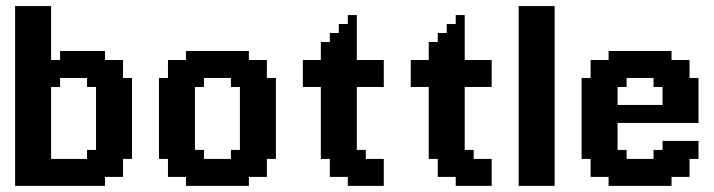

<svg xmlns="http://www.w3.org/2000/svg" viewBox="-20 -608 2334 628"><path d="M29.4 -588.2H58.8V-558.8H29.4ZM58.8 -588.2H88.2V-558.8H58.8ZM88.2 -588.2H117.6V-558.8H88.2ZM117.6 -588.2H147.1V-558.8H117.6ZM117.6 -558.8H147.1V-529.4H117.6ZM117.6 -529.4H147.1V-500H117.6ZM88.2 -529.4H117.6V-500H88.2ZM58.8 -529.4H88.2V-500H58.8ZM58.8 -558.8H88.2V-529.4H58.8ZM29.4 -558.8H58.8V-529.4H29.4ZM88.2 -558.8H117.6V-529.4H88.2ZM29.4 -529.4H58.8V-500H29.4ZM29.4 -500H58.8V-470.6H29.4ZM29.4 -470.6H58.8V-441.2H29.4ZM58.8 -470.6H88.2V-441.2H58.8ZM88.2 -470.6H117.6V-441.2H88.2ZM117.6 -470.6H147.1V-441.2H117.6ZM117.6 -500H147.1V-470.6H117.6ZM88.2 -500H117.6V-470.6H88.2ZM58.8 -500H88.2V-470.6H58.8ZM29.4 -441.2H58.8V-411.8H29.4ZM58.8 -441.2H88.2V-411.8H58.8ZM88.2 -441.2H117.6V-411.8H88.2ZM29.4 -382.4H58.8V-352.9H29.4ZM29.4 -411.8H58.8V-382.4H29.4ZM88.2 -29.4H117.6V0H88.2ZM58.8 -29.4H88.2V0H58.8ZM29.4 -58.8H58.8V-29.4H29.4ZM29.4 -88.2H58.8V-58.8H29.4ZM29.4 -29.4H58.8V0H29.4ZM176.5 -441.2H205.9V-411.8H176.5ZM117.6 -441.2H147.1V-411.8H117.6ZM205.9 -441.2H235.3V-411.8H205.9ZM235.3 -441.2H264.7V-411.8H235.3ZM264.7 -441.2H294.1V-411.8H264.7ZM294.1 -441.2H323.5V-411.8H294.1ZM323.5 -411.8H352.9V-382.4H323.5ZM294.1 -411.8H323.5V-382.4H294.1ZM294.1 -382.4H323.5V-352.9H294.1ZM352.9 -411.8H382.4V-382.4H352.9ZM352.9 -382.4H382.4V-352.9H352.9ZM323.5 -382.4H352.9V-352.9H323.5ZM294.1 -352.9H323.5V-323.5H294.1ZM264.7 -352.9H294.1V-323.5H264.7ZM323.5 -352.9H352.9V-323.5H323.5ZM352.9 -352.9H382.4V-323.5H352.9ZM382.4 -352.9H411.8V-323.5H382.4ZM382.4 -323.5H411.8V-294.1H382.4ZM382.4 -294.1H411.8V-264.7H382.4ZM382.4 -264.7H411.8V-235.3H382.4ZM382.4 -235.3H411.8V-205.9H382.4ZM382.4 -205.9H411.8V-176.5H382.4ZM382.4 -176.5H411.8V-147.1H382.4ZM382.4 -147.1H411.8V-117.6H382.4ZM382.4 -117.6H411.8V-88.2H382.4ZM352.9 -117.6H382.4V-88.2H352.9ZM352.9 -88.2H382.4V-58.8H352.9ZM352.9 -58.8H382.4V-29.4H352.9ZM323.5 -58.8H352.9V-29.4H323.5ZM294.1 -58.8H323.5V-29.4H294.1ZM264.7 -88.2H294.1V-58.8H264.7ZM264.7 -117.6H294.1V-88.2H264.7ZM294.1 -117.6H323.5V-88.2H294.1ZM294.1 -88.2H323.5V-58.8H294.1ZM323.5 -88.2H352.9V-58.8H323.5ZM323.5 -117.6H352.9V-88.2H323.5ZM323.5 -147.1H352.9V-117.6H323.5ZM294.1 -147.1H323.5V-117.6H294.1ZM294.1 -176.5H323.5V-147.1H294.1ZM294.1 -205.9H323.5V-176.5H294.1ZM294.1 -235.3H323.5V-205.9H294.1ZM294.1 -264.7H323.5V-235.3H294.1ZM294.1 -294.1H323.5V-264.7H294.1ZM294.1 -323.5H323.5V-294.1H294.1ZM323.5 -323.5H352.9V-294.1H323.5ZM323.5 -294.1H352.9V-264.7H323.5ZM323.5 -264.7H352.9V-235.3H323.5ZM323.5 -235.3H352.9V-205.9H323.5ZM323.5 -205.9H352.9V-176.5H323.5ZM323.5 -176.5H352.9V-147.1H323.5ZM352.9 -147.1H382.4V-117.6H352.9ZM352.9 -176.5H382.4V-147.1H352.9ZM352.9 -205.9H382.4V-176.5H352.9ZM352.9 -235.3H382.4V-205.9H352.9ZM352.9 -264.7H382.4V-235.3H352.9ZM352.9 -294.1H382.4V-264.7H352.9ZM352.9 -323.5H382.4V-294.1H352.9ZM264.7 -58.8H294.1V-29.4H264.7ZM264.7 -29.4H294.1V0H264.7ZM294.1 -29.4H323.5V0H294.1ZM235.3 -29.4H264.7V0H235.3ZM205.9 -29.4H235.3V0H205.9ZM176.5 -29.4H205.9V0H176.5ZM147.1 -29.4H176.5V0H147.1ZM117.6 -29.4H147.1V0H117.6ZM117.6 -58.8H147.1V-29.4H117.6ZM88.2 -58.8H117.6V-29.4H88.2ZM58.8 -58.8H88.2V-29.4H58.8ZM58.8 -294.1H88.2V-264.7H58.8ZM58.8 -323.5H88.2V-294.1H58.8ZM29.4 -352.9H58.8V-323.5H29.4ZM58.8 -382.4H88.2V-352.9H58.8ZM88.2 -411.8H117.6V-382.4H88.2ZM117.6 -411.8H147.1V-382.4H117.6ZM147.1 -411.8H176.5V-382.4H147.1ZM147.1 -382.4H176.5V-352.9H147.1ZM147.1 -352.9H176.5V-323.5H147.1ZM117.6 -352.9H147.1V-323.5H117.6ZM88.2 -352.9H117.6V-323.5H88.2ZM117.6 -323.5H147.1V-294.1H117.6ZM117.6 -294.1H147.1V-264.7H117.6ZM117.6 -264.7H147.1V-235.3H117.6ZM147.1 -88.2H176.5V-58.8H147.1ZM176.5 -88.2H205.9V-58.8H176.5ZM205.9 -88.2H235.3V-58.8H205.9ZM235.3 -88.2H264.7V-58.8H235.3ZM235.3 -58.8H264.7V-29.4H235.3ZM205.9 -58.8H235.3V-29.4H205.9ZM176.5 -58.8H205.9V-29.4H176.5ZM147.1 -58.8H176.5V-29.4H147.1ZM117.6 -88.2H147.1V-58.8H117.6ZM88.2 -88.2H117.6V-58.8H88.2ZM88.2 -294.1H117.6V-264.7H88.2ZM88.2 -323.5H117.6V-294.1H88.2ZM88.2 -382.4H117.6V-352.9H88.2ZM117.6 -382.4H147.1V-352.9H117.6ZM176.5 -411.8H205.9V-382.4H176.5ZM205.9 -411.8H235.3V-382.4H205.9ZM235.3 -411.8H264.7V-382.4H235.3ZM264.7 -411.8H294.1V-382.4H264.7ZM264.7 -382.4H294.1V-352.9H264.7ZM235.3 -382.4H264.7V-352.9H235.3ZM205.9 -382.4H235.3V-352.9H205.9ZM176.5 -382.4H205.9V-352.9H176.5ZM58.8 -411.8H88.2V-382.4H58.8ZM58.8 -88.2H88.2V-58.8H58.8ZM58.8 -352.9H88.2V-323.5H58.8ZM29.4 -323.5H58.8V-294.1H29.4ZM29.4 -294.1H58.8V-264.7H29.4ZM29.4 -117.6H58.8V-88.2H29.4ZM58.8 -117.6H88.2V-88.2H58.8ZM88.2 -117.6H117.6V-88.2H88.2ZM117.6 -117.6H147.1V-88.2H117.6ZM88.2 -264.7H117.6V-235.3H88.2ZM58.8 -264.7H88.2V-235.3H58.8ZM29.4 -264.7H58.8V-235.3H29.4ZM29.4 -235.3H58.8V-205.9H29.4ZM29.4 -205.9H58.8V-176.5H29.4ZM29.4 -176.5H58.8V-147.1H29.4ZM58.8 -176.5H88.2V-147.1H58.8ZM58.8 -147.1H88.2V-117.6H58.8ZM88.2 -147.1H117.6V-117.6H88.2ZM29.4 -147.1H58.8V-117.6H29.4ZM117.6 -147.1H147.1V-117.6H117.6ZM117.6 -176.5H147.1V-147.1H117.6ZM117.6 -205.9H147.1V-176.5H117.6ZM117.6 -235.3H147.1V-205.9H117.6ZM88.2 -235.3H117.6V-205.9H88.2ZM58.8 -235.3H88.2V-205.9H58.8ZM58.8 -205.9H88.2V-176.5H58.8ZM88.2 -176.5H117.6V-147.1H88.2ZM88.2 -205.9H117.6V-176.5H88.2Z M617.6 -441.2H647.1V-411.8H617.6ZM647.1 -441.2H676.5V-411.8H647.1ZM588.2 -441.2H617.6V-411.8H588.2ZM676.5 -441.2H705.9V-411.8H676.5ZM705.9 -441.2H735.3V-411.8H705.9ZM735.3 -441.2H764.7V-411.8H735.3ZM764.7 -441.2H794.1V-411.8H764.7ZM794.1 -411.8H823.5V-382.4H794.1ZM764.7 -411.8H794.1V-382.4H764.7ZM764.7 -382.4H794.1V-352.9H764.7ZM823.5 -411.8H852.9V-382.4H823.5ZM823.5 -382.4H852.9V-352.9H823.5ZM794.1 -382.4H823.5V-352.9H794.1ZM764.7 -352.9H794.1V-323.5H764.7ZM735.3 -352.9H764.7V-323.5H735.3ZM794.1 -352.9H823.5V-323.5H794.1ZM823.5 -352.9H852.9V-323.5H823.5ZM852.9 -352.9H882.4V-323.5H852.9ZM852.9 -323.5H882.4V-294.1H852.9ZM852.9 -294.1H882.4V-264.7H852.9ZM852.9 -264.7H882.4V-235.3H852.9ZM852.9 -235.3H882.4V-205.9H852.9ZM852.9 -205.9H882.4V-176.5H852.9ZM852.9 -176.5H882.4V-147.1H852.9ZM852.9 -147.1H882.4V-117.6H852.9ZM852.9 -117.6H882.4V-88.2H852.9ZM823.5 -117.6H852.9V-88.2H823.5ZM823.5 -88.2H852.9V-58.8H823.5ZM823.5 -58.8H852.9V-29.4H823.5ZM794.1 -58.8H823.5V-29.4H794.1ZM764.7 -58.8H794.1V-29.4H764.7ZM735.3 -88.2H764.7V-58.8H735.3ZM735.3 -117.6H764.7V-88.2H735.3ZM764.7 -117.6H794.1V-88.2H764.7ZM764.7 -88.2H794.1V-58.8H764.7ZM794.1 -88.2H823.5V-58.8H794.1ZM794.1 -117.6H823.5V-88.2H794.1ZM794.1 -147.1H823.5V-117.6H794.1ZM764.7 -147.1H794.1V-117.6H764.7ZM764.7 -176.5H794.1V-147.1H764.7ZM764.7 -205.9H794.1V-176.5H764.7ZM764.7 -235.3H794.1V-205.9H764.7ZM764.7 -264.7H794.1V-235.3H764.7ZM764.7 -294.1H794.1V-264.7H764.7ZM764.7 -323.5H794.1V-294.1H764.7ZM794.1 -323.5H823.5V-294.1H794.1ZM794.1 -294.1H823.5V-264.7H794.1ZM794.1 -264.7H823.5V-235.3H794.1ZM794.1 -235.3H823.5V-205.9H794.1ZM794.1 -205.9H823.5V-176.5H794.1ZM794.1 -176.5H823.5V-147.1H794.1ZM823.5 -147.1H852.9V-117.6H823.5ZM823.5 -176.5H852.9V-147.1H823.5ZM823.5 -205.9H852.9V-176.5H823.5ZM823.5 -235.3H852.9V-205.9H823.5ZM823.5 -264.7H852.9V-235.3H823.5ZM823.5 -294.1H852.9V-264.7H823.5ZM823.5 -323.5H852.9V-294.1H823.5ZM735.3 -58.8H764.7V-29.4H735.3ZM735.3 -29.4H764.7V0H735.3ZM764.7 -29.4H794.1V0H764.7ZM705.9 -29.4H735.3V0H705.9ZM676.5 -29.4H705.9V0H676.5ZM647.1 -29.4H676.5V0H647.1ZM617.6 -29.4H647.1V0H617.6ZM588.2 -29.4H617.6V0H588.2ZM588.2 -58.8H617.6V-29.4H588.2ZM558.8 -58.8H588.2V-29.4H558.8ZM529.4 -58.8H558.8V-29.4H529.4ZM529.4 -88.2H558.8V-58.8H529.4ZM500 -117.6H529.4V-88.2H500ZM529.4 -117.6H558.8V-88.2H529.4ZM500 -147.1H529.4V-117.6H500ZM500 -176.5H529.4V-147.1H500ZM500 -205.9H529.4V-176.5H500ZM500 -235.3H529.4V-205.9H500ZM500 -264.7H529.4V-235.3H500ZM500 -294.1H529.4V-264.7H500ZM529.4 -294.1H558.8V-264.7H529.4ZM529.4 -323.5H558.8V-294.1H529.4ZM500 -323.5H529.4V-294.1H500ZM500 -352.9H529.4V-323.5H500ZM529.4 -352.9H558.8V-323.5H529.4ZM529.4 -382.4H558.8V-352.9H529.4ZM529.4 -411.8H558.8V-382.4H529.4ZM558.8 -411.8H588.2V-382.4H558.8ZM588.2 -411.8H617.6V-382.4H588.2ZM617.6 -411.8H647.1V-382.4H617.6ZM617.6 -382.4H647.1V-352.9H617.6ZM617.6 -352.9H647.1V-323.5H617.6ZM588.2 -352.9H617.6V-323.5H588.2ZM558.8 -352.9H588.2V-323.5H558.8ZM588.2 -323.5H617.6V-294.1H588.2ZM588.2 -294.1H617.6V-264.7H588.2ZM588.2 -264.7H617.6V-235.3H588.2ZM588.2 -235.3H617.6V-205.9H588.2ZM588.2 -205.9H617.6V-176.5H588.2ZM588.2 -176.5H617.6V-147.1H588.2ZM588.2 -147.1H617.6V-117.6H588.2ZM588.2 -117.6H617.6V-88.2H588.2ZM617.6 -117.6H647.1V-88.2H617.6ZM617.6 -88.2H647.1V-58.8H617.6ZM647.1 -88.2H676.5V-58.8H647.1ZM676.5 -88.2H705.9V-58.8H676.5ZM705.9 -88.2H735.3V-58.8H705.9ZM705.9 -58.8H735.3V-29.4H705.9ZM676.5 -58.8H705.9V-29.4H676.5ZM647.1 -58.8H676.5V-29.4H647.1ZM617.6 -58.8H647.1V-29.4H617.6ZM588.2 -88.2H617.6V-58.8H588.2ZM558.8 -88.2H588.2V-58.8H558.8ZM558.8 -117.6H588.2V-88.2H558.8ZM558.8 -147.1H588.2V-117.6H558.8ZM558.8 -176.5H588.2V-147.1H558.8ZM529.4 -176.5H558.8V-147.1H529.4ZM529.4 -147.1H558.8V-117.6H529.4ZM529.4 -205.9H558.8V-176.5H529.4ZM529.4 -235.3H558.8V-205.9H529.4ZM529.4 -264.7H558.8V-235.3H529.4ZM558.8 -264.7H588.2V-235.3H558.8ZM558.8 -235.3H588.2V-205.9H558.8ZM558.8 -205.9H588.2V-176.5H558.8ZM558.8 -294.1H588.2V-264.7H558.8ZM558.8 -323.5H588.2V-294.1H558.8ZM558.8 -382.4H588.2V-352.9H558.8ZM588.2 -382.4H617.6V-352.9H588.2ZM647.1 -411.8H676.5V-382.4H647.1ZM676.5 -411.8H705.9V-382.4H676.5ZM705.9 -411.8H735.3V-382.4H705.9ZM735.3 -411.8H764.7V-382.4H735.3ZM735.3 -382.4H764.7V-352.9H735.3ZM705.9 -382.4H735.3V-352.9H705.9ZM676.5 -382.4H705.9V-352.9H676.5ZM647.1 -382.4H676.5V-352.9H647.1Z M970.6 -411.8H1000V-382.4H970.6ZM1000 -411.8H1029.4V-382.4H1000ZM1029.4 -411.8H1058.8V-382.4H1029.4ZM1058.8 -411.8H1088.2V-382.4H1058.8ZM1088.2 -411.8H1117.6V-382.4H1088.2ZM1117.6 -411.8H1147.1V-382.4H1117.6ZM1147.1 -411.8H1176.5V-382.4H1147.1ZM1176.5 -411.8H1205.9V-382.4H1176.5ZM1205.9 -411.8H1235.3V-382.4H1205.9ZM1205.9 -382.4H1235.3V-352.9H1205.9ZM1205.9 -352.9H1235.3V-323.5H1205.9ZM1176.5 -352.9H1205.9V-323.5H1176.5ZM1147.1 -352.9H1176.5V-323.5H1147.1ZM1117.6 -352.9H1147.1V-323.5H1117.6ZM1088.2 -352.9H1117.6V-323.5H1088.2ZM1058.8 -352.9H1088.2V-323.5H1058.8ZM1029.4 -352.9H1058.8V-323.5H1029.4ZM1000 -352.9H1029.4V-323.5H1000ZM1000 -382.4H1029.4V-352.9H1000ZM970.6 -382.4H1000V-352.9H970.6ZM970.6 -352.9H1000V-323.5H970.6ZM1029.4 -382.4H1058.8V-352.9H1029.4ZM1058.8 -382.4H1088.2V-352.9H1058.8ZM1088.2 -382.4H1117.6V-352.9H1088.2ZM1117.6 -382.4H1147.1V-352.9H1117.6ZM1147.1 -382.4H1176.5V-352.9H1147.1ZM1176.5 -382.4H1205.9V-352.9H1176.5ZM1029.4 -441.2H1058.8V-411.8H1029.4ZM1058.8 -441.2H1088.2V-411.8H1058.8ZM1088.2 -441.2H1117.6V-411.8H1088.2ZM1117.6 -441.2H1147.1V-411.8H1117.6ZM1088.2 -470.6H1117.6V-441.2H1088.2ZM1058.8 -470.6H1088.2V-441.2H1058.8ZM1117.6 -470.6H1147.1V-441.2H1117.6ZM1117.6 -529.4H1147.1V-500H1117.6ZM1117.6 -500H1147.1V-470.6H1117.6ZM1088.2 -500H1117.6V-470.6H1088.2ZM1117.6 -558.8H1147.1V-529.4H1117.6ZM1088.2 -529.4H1117.6V-500H1088.2ZM1058.8 -500H1088.2V-470.6H1058.8ZM1029.4 -470.6H1058.8V-441.2H1029.4ZM1029.4 -323.5H1058.8V-294.1H1029.4ZM1029.4 -294.1H1058.8V-264.7H1029.4ZM1029.4 -264.7H1058.8V-235.3H1029.4ZM1029.4 -235.3H1058.8V-205.9H1029.4ZM1058.8 -235.3H1088.2V-205.9H1058.8ZM1058.8 -205.9H1088.2V-176.5H1058.8ZM1088.2 -235.3H1117.6V-205.9H1088.2ZM1088.2 -264.7H1117.6V-235.3H1088.2ZM1117.6 -264.7H1147.1V-235.3H1117.6ZM1117.6 -294.1H1147.1V-264.7H1117.6ZM1088.2 -323.5H1117.6V-294.1H1088.2ZM1058.8 -323.5H1088.2V-294.1H1058.8ZM1058.8 -294.1H1088.2V-264.7H1058.8ZM1058.8 -264.7H1088.2V-235.3H1058.8ZM1088.2 -294.1H1117.6V-264.7H1088.2ZM1117.6 -323.5H1147.1V-294.1H1117.6ZM1117.6 -235.3H1147.1V-205.9H1117.6ZM1117.6 -205.9H1147.1V-176.5H1117.6ZM1088.2 -205.9H1117.6V-176.5H1088.2ZM1088.2 -176.5H1117.6V-147.1H1088.2ZM1058.8 -176.5H1088.2V-147.1H1058.8ZM1029.4 -205.9H1058.8V-176.5H1029.4ZM1029.4 -176.5H1058.8V-147.1H1029.4ZM1117.6 -176.5H1147.1V-147.1H1117.6ZM1029.4 -147.1H1058.8V-117.6H1029.4ZM1058.8 -147.1H1088.2V-117.6H1058.8ZM1058.8 -117.6H1088.2V-88.2H1058.8ZM1088.2 -117.6H1117.6V-88.2H1088.2ZM1117.6 -117.6H1147.1V-88.2H1117.6ZM1117.6 -147.1H1147.1V-117.6H1117.6ZM1088.2 -147.1H1117.6V-117.6H1088.2ZM1029.4 -117.6H1058.8V-88.2H1029.4ZM1117.6 -88.2H1147.1V-58.8H1117.6ZM1147.1 -88.2H1176.5V-58.8H1147.1ZM1147.1 -117.6H1176.5V-88.2H1147.1ZM1088.2 -88.2H1117.6V-58.8H1088.2ZM1058.8 -88.2H1088.2V-58.8H1058.8ZM1058.8 -58.8H1088.2V-29.4H1058.8ZM1088.2 -58.8H1117.6V-29.4H1088.2ZM1117.6 -58.8H1147.1V-29.4H1117.6ZM1147.1 -58.8H1176.5V-29.4H1147.1ZM1176.5 -58.8H1205.9V-29.4H1176.5ZM1176.5 -88.2H1205.9V-58.8H1176.5ZM1205.9 -88.2H1235.3V-58.8H1205.9ZM1205.9 -58.8H1235.3V-29.4H1205.9ZM1176.5 -29.4H1205.9V0H1176.5ZM1147.1 -29.4H1176.5V0H1147.1ZM1117.6 -29.4H1147.1V0H1117.6ZM1205.9 -29.4H1235.3V0H1205.9Z M1323.5 -411.8H1352.9V-382.4H1323.5ZM1352.9 -411.8H1382.4V-382.4H1352.9ZM1382.4 -411.8H1411.8V-382.4H1382.4ZM1411.8 -411.8H1441.2V-382.4H1411.8ZM1441.2 -411.8H1470.6V-382.4H1441.2ZM1470.6 -411.8H1500V-382.4H1470.6ZM1500 -411.8H1529.4V-382.4H1500ZM1529.4 -411.8H1558.8V-382.4H1529.4ZM1558.8 -411.8H1588.2V-382.4H1558.8ZM1558.8 -382.4H1588.2V-352.9H1558.8ZM1558.8 -352.9H1588.2V-323.5H1558.8ZM1529.4 -352.9H1558.8V-323.5H1529.4ZM1500 -352.9H1529.4V-323.5H1500ZM1470.6 -352.9H1500V-323.5H1470.6ZM1441.2 -352.9H1470.6V-323.5H1441.2ZM1411.8 -352.9H1441.2V-323.5H1411.8ZM1382.4 -352.9H1411.8V-323.5H1382.4ZM1352.9 -352.9H1382.4V-323.5H1352.9ZM1352.9 -382.4H1382.4V-352.9H1352.9ZM1323.5 -382.4H1352.9V-352.9H1323.5ZM1323.5 -352.9H1352.9V-323.5H1323.5ZM1382.4 -382.4H1411.8V-352.9H1382.4ZM1411.8 -382.4H1441.2V-352.9H1411.8ZM1441.2 -382.4H1470.6V-352.9H1441.2ZM1470.6 -382.4H1500V-352.9H1470.6ZM1500 -382.4H1529.4V-352.9H1500ZM1529.4 -382.4H1558.8V-352.9H1529.4ZM1382.4 -441.2H1411.8V-411.8H1382.4ZM1411.8 -441.2H1441.2V-411.8H1411.8ZM1441.2 -441.2H1470.6V-411.8H1441.2ZM1470.6 -441.2H1500V-411.8H1470.6ZM1441.2 -470.6H1470.6V-441.2H1441.2ZM1411.8 -470.6H1441.2V-441.2H1411.8ZM1470.6 -470.6H1500V-441.2H1470.6ZM1470.6 -529.4H1500V-500H1470.6ZM1470.6 -500H1500V-470.6H1470.6ZM1441.2 -500H1470.6V-470.6H1441.2ZM1470.6 -558.8H1500V-529.4H1470.6ZM1441.2 -529.4H1470.6V-500H1441.2ZM1411.8 -500H1441.2V-470.6H1411.8ZM1382.4 -470.6H1411.8V-441.2H1382.4ZM1382.4 -323.5H1411.8V-294.1H1382.4ZM1382.4 -294.1H1411.8V-264.7H1382.4ZM1382.4 -264.7H1411.8V-235.3H1382.4ZM1382.4 -235.3H1411.8V-205.9H1382.4ZM1411.8 -235.3H1441.2V-205.9H1411.8ZM1411.8 -205.9H1441.2V-176.5H1411.8ZM1441.2 -235.3H1470.6V-205.9H1441.2ZM1441.2 -264.7H1470.6V-235.3H1441.2ZM1470.6 -264.7H1500V-235.3H1470.6ZM1470.6 -294.1H1500V-264.7H1470.6ZM1441.2 -323.5H1470.6V-294.1H1441.2ZM1411.8 -323.5H1441.2V-294.1H1411.8ZM1411.8 -294.1H1441.2V-264.7H1411.8ZM1411.8 -264.7H1441.2V-235.3H1411.8ZM1441.2 -294.1H1470.6V-264.7H1441.2ZM1470.6 -323.5H1500V-294.1H1470.6ZM1470.6 -235.3H1500V-205.9H1470.6ZM1470.6 -205.9H1500V-176.5H1470.6ZM1441.2 -205.9H1470.6V-176.5H1441.2ZM1441.2 -176.5H1470.6V-147.1H1441.2ZM1411.8 -176.5H1441.2V-147.1H1411.8ZM1382.4 -205.9H1411.8V-176.5H1382.4ZM1382.4 -176.5H1411.8V-147.1H1382.4ZM1470.6 -176.5H1500V-147.1H1470.6ZM1382.4 -147.1H1411.8V-117.6H1382.4ZM1411.8 -147.1H1441.2V-117.6H1411.8ZM1411.8 -117.6H1441.2V-88.2H1411.8ZM1441.2 -117.6H1470.6V-88.2H1441.2ZM1470.6 -117.6H1500V-88.2H1470.6ZM1470.6 -147.1H1500V-117.6H1470.6ZM1441.2 -147.1H1470.6V-117.6H1441.2ZM1382.4 -117.6H1411.8V-88.2H1382.4ZM1470.6 -88.2H1500V-58.8H1470.6ZM1500 -88.2H1529.4V-58.8H1500ZM1500 -117.6H1529.4V-88.2H1500ZM1441.2 -88.2H1470.6V-58.8H1441.2ZM1411.8 -88.2H1441.2V-58.8H1411.8ZM1411.8 -58.8H1441.2V-29.4H1411.8ZM1441.2 -58.8H1470.6V-29.4H1441.2ZM1470.6 -58.8H1500V-29.4H1470.6ZM1500 -58.8H1529.4V-29.4H1500ZM1529.4 -58.8H1558.8V-29.4H1529.4ZM1529.4 -88.2H1558.8V-58.8H1529.4ZM1558.8 -88.2H1588.2V-58.8H1558.8ZM1558.8 -58.8H1588.2V-29.4H1558.8ZM1529.4 -29.4H1558.8V0H1529.4ZM1500 -29.4H1529.4V0H1500ZM1470.6 -29.4H1500V0H1470.6ZM1558.8 -29.4H1588.2V0H1558.8Z M1676.5 -588.2H1705.9V-558.8H1676.5ZM1676.5 -558.8H1705.9V-529.4H1676.5ZM1676.5 -529.4H1705.9V-500H1676.5ZM1676.5 -500H1705.9V-470.6H1676.5ZM1705.9 -470.6H1735.3V-441.2H1705.9ZM1705.9 -441.2H1735.3V-411.8H1705.9ZM1705.9 -411.8H1735.3V-382.4H1705.9ZM1705.9 -382.4H1735.3V-352.9H1705.9ZM1705.9 -352.9H1735.3V-323.5H1705.9ZM1705.9 -323.5H1735.3V-294.1H1705.9ZM1705.9 -294.1H1735.3V-264.7H1705.9ZM1676.5 -294.1H1705.9V-264.7H1676.5ZM1676.5 -323.5H1705.9V-294.1H1676.5ZM1676.5 -352.9H1705.9V-323.5H1676.5ZM1676.5 -382.4H1705.9V-352.9H1676.5ZM1676.5 -411.8H1705.9V-382.4H1676.5ZM1676.5 -441.2H1705.9V-411.8H1676.5ZM1676.5 -470.6H1705.9V-441.2H1676.5ZM1676.5 -117.6H1705.9V-88.2H1676.5ZM1676.5 -147.1H1705.9V-117.6H1676.5ZM1676.5 -176.5H1705.9V-147.1H1676.5ZM1676.5 -205.9H1705.9V-176.5H1676.5ZM1705.9 -235.3H1735.3V-205.9H1705.9ZM1705.9 -264.7H1735.3V-235.3H1705.9ZM1676.5 -264.7H1705.9V-235.3H1676.5ZM1676.5 -235.3H1705.9V-205.9H1676.5ZM1676.5 -88.2H1705.9V-58.8H1676.5ZM1676.5 -58.8H1705.9V-29.4H1676.5ZM1676.5 -29.4H1705.9V0H1676.5ZM1705.9 -588.2H1735.3V-558.8H1705.9ZM1735.3 -588.2H1764.7V-558.8H1735.3ZM1764.7 -588.2H1794.1V-558.8H1764.7ZM1764.7 -558.8H1794.1V-529.4H1764.7ZM1764.7 -529.4H1794.1V-500H1764.7ZM1764.7 -500H1794.1V-470.6H1764.7ZM1764.7 -470.6H1794.1V-441.2H1764.7ZM1764.7 -411.8H1794.1V-382.4H1764.7ZM1764.7 -382.4H1794.1V-352.9H1764.7ZM1764.7 -352.9H1794.1V-323.5H1764.7ZM1764.7 -323.5H1794.1V-294.1H1764.7ZM1764.7 -294.1H1794.1V-264.7H1764.7ZM1764.7 -264.7H1794.1V-235.3H1764.7ZM1764.7 -235.3H1794.1V-205.9H1764.7ZM1764.7 -205.9H1794.1V-176.5H1764.7ZM1764.7 -176.5H1794.1V-147.1H1764.7ZM1764.7 -441.2H1794.1V-411.8H1764.7ZM1764.7 -147.1H1794.1V-117.6H1764.7ZM1764.7 -117.6H1794.1V-88.2H1764.7ZM1764.7 -88.2H1794.1V-58.8H1764.7ZM1764.7 -58.8H1794.1V-29.4H1764.7ZM1764.7 -29.4H1794.1V0H1764.7ZM1735.3 -29.4H1764.7V0H1735.3ZM1705.9 -29.4H1735.3V0H1705.9ZM1705.9 -58.8H1735.3V-29.4H1705.9ZM1735.3 -58.8H1764.7V-29.4H1735.3ZM1735.3 -88.2H1764.7V-58.8H1735.3ZM1705.9 -117.6H1735.3V-88.2H1705.9ZM1705.9 -147.1H1735.3V-117.6H1705.9ZM1705.9 -176.5H1735.3V-147.1H1705.9ZM1735.3 -176.5H1764.7V-147.1H1735.3ZM1735.3 -147.1H1764.7V-117.6H1735.3ZM1735.3 -117.6H1764.7V-88.2H1735.3ZM1705.9 -88.2H1735.3V-58.8H1705.9ZM1735.3 -205.9H1764.7V-176.5H1735.3ZM1735.3 -235.3H1764.7V-205.9H1735.3ZM1735.3 -264.7H1764.7V-235.3H1735.3ZM1705.9 -205.9H1735.3V-176.5H1705.9ZM1735.3 -294.1H1764.7V-264.7H1735.3ZM1735.3 -323.5H1764.7V-294.1H1735.3ZM1735.3 -352.9H1764.7V-323.5H1735.3ZM1735.3 -382.4H1764.7V-352.9H1735.3ZM1735.3 -411.8H1764.7V-382.4H1735.3ZM1735.3 -441.2H1764.7V-411.8H1735.3ZM1735.3 -470.6H1764.7V-441.2H1735.3ZM1735.3 -500H1764.7V-470.6H1735.3ZM1735.3 -529.4H1764.7V-500H1735.3ZM1735.3 -558.8H1764.7V-529.4H1735.3ZM1705.9 -558.8H1735.3V-529.4H1705.9ZM1705.9 -529.4H1735.3V-500H1705.9ZM1705.9 -500H1735.3V-470.6H1705.9Z M2000 -441.2H2029.4V-411.8H2000ZM2029.4 -441.2H2058.8V-411.8H2029.4ZM1970.6 -441.2H2000V-411.8H1970.6ZM2058.8 -441.2H2088.2V-411.8H2058.8ZM2088.2 -441.2H2117.6V-411.8H2088.2ZM2117.6 -441.2H2147.1V-411.8H2117.6ZM2147.1 -441.2H2176.5V-411.8H2147.1ZM2176.5 -411.8H2205.9V-382.4H2176.5ZM2147.1 -411.8H2176.5V-382.4H2147.1ZM2147.1 -382.4H2176.5V-352.9H2147.1ZM2205.9 -411.8H2235.3V-382.4H2205.9ZM2205.9 -382.4H2235.3V-352.9H2205.9ZM2176.5 -382.4H2205.9V-352.9H2176.5ZM2147.1 -352.9H2176.5V-323.5H2147.1ZM2117.6 -352.9H2147.1V-323.5H2117.6ZM2176.5 -352.9H2205.9V-323.5H2176.5ZM2205.9 -352.9H2235.3V-323.5H2205.9ZM2235.3 -352.9H2264.7V-323.5H2235.3ZM2235.3 -323.5H2264.7V-294.1H2235.3ZM2235.3 -147.1H2264.7V-117.6H2235.3ZM2235.3 -117.6H2264.7V-88.2H2235.3ZM2205.9 -117.6H2235.3V-88.2H2205.9ZM2205.9 -88.2H2235.3V-58.8H2205.9ZM2205.9 -58.8H2235.3V-29.4H2205.9ZM2176.5 -58.8H2205.9V-29.4H2176.5ZM2147.1 -58.8H2176.5V-29.4H2147.1ZM2117.6 -88.2H2147.1V-58.8H2117.6ZM2117.6 -117.6H2147.1V-88.2H2117.6ZM2147.1 -117.6H2176.5V-88.2H2147.1ZM2147.1 -88.2H2176.5V-58.8H2147.1ZM2176.5 -88.2H2205.9V-58.8H2176.5ZM2176.5 -117.6H2205.9V-88.2H2176.5ZM2176.5 -147.1H2205.9V-117.6H2176.5ZM2147.1 -147.1H2176.5V-117.6H2147.1ZM2147.1 -323.5H2176.5V-294.1H2147.1ZM2176.5 -323.5H2205.9V-294.1H2176.5ZM2205.9 -147.1H2235.3V-117.6H2205.9ZM2205.9 -323.5H2235.3V-294.1H2205.9ZM2117.6 -58.8H2147.1V-29.4H2117.6ZM2117.6 -29.4H2147.1V0H2117.6ZM2147.1 -29.4H2176.5V0H2147.1ZM2088.2 -29.4H2117.6V0H2088.2ZM2058.8 -29.4H2088.2V0H2058.8ZM2029.4 -29.4H2058.8V0H2029.4ZM2000 -29.4H2029.4V0H2000ZM1970.6 -29.4H2000V0H1970.6ZM1970.6 -58.8H2000V-29.4H1970.6ZM1941.2 -58.8H1970.6V-29.4H1941.2ZM1911.8 -58.8H1941.2V-29.4H1911.8ZM1911.8 -88.2H1941.2V-58.8H1911.8ZM1882.4 -117.6H1911.8V-88.2H1882.4ZM1911.8 -117.6H1941.2V-88.2H1911.8ZM1882.4 -147.1H1911.8V-117.6H1882.4ZM1882.4 -176.5H1911.8V-147.1H1882.4ZM1882.4 -205.9H1911.8V-176.5H1882.4ZM1882.4 -235.3H1911.8V-205.9H1882.4ZM1882.4 -264.7H1911.8V-235.3H1882.4ZM1882.4 -294.1H1911.8V-264.7H1882.4ZM1911.8 -294.1H1941.2V-264.7H1911.8ZM1911.8 -323.5H1941.2V-294.1H1911.8ZM1882.4 -323.5H1911.8V-294.1H1882.4ZM1882.4 -352.9H1911.8V-323.5H1882.4ZM1911.8 -352.9H1941.2V-323.5H1911.8ZM1911.8 -382.4H1941.2V-352.9H1911.8ZM1911.8 -411.8H1941.2V-382.4H1911.8ZM1941.2 -411.8H1970.6V-382.4H1941.2ZM1970.6 -411.8H2000V-382.4H1970.6ZM2000 -411.8H2029.4V-382.4H2000ZM2000 -382.4H2029.4V-352.9H2000ZM2000 -352.9H2029.4V-323.5H2000ZM1970.6 -352.9H2000V-323.5H1970.6ZM1941.2 -352.9H1970.6V-323.5H1941.2ZM1970.6 -323.5H2000V-294.1H1970.6ZM1970.6 -294.1H2000V-264.7H1970.6ZM1970.6 -264.7H2000V-235.3H1970.6ZM1970.6 -235.3H2000V-205.9H1970.6ZM1970.6 -205.9H2000V-176.5H1970.6ZM1970.6 -176.5H2000V-147.1H1970.6ZM1970.6 -147.1H2000V-117.6H1970.6ZM1970.6 -117.6H2000V-88.2H1970.6ZM2000 -117.6H2029.4V-88.2H2000ZM2000 -88.2H2029.4V-58.8H2000ZM2029.4 -88.2H2058.8V-58.8H2029.4ZM2058.8 -88.2H2088.2V-58.8H2058.8ZM2088.2 -88.2H2117.6V-58.8H2088.2ZM2088.2 -58.8H2117.6V-29.4H2088.2ZM2058.8 -58.8H2088.2V-29.4H2058.8ZM2029.4 -58.8H2058.8V-29.4H2029.4ZM2000 -58.8H2029.4V-29.4H2000ZM1970.6 -88.2H2000V-58.8H1970.6ZM1941.2 -88.2H1970.6V-58.8H1941.2ZM1941.2 -117.6H1970.6V-88.2H1941.2ZM1941.2 -147.1H1970.6V-117.6H1941.2ZM1941.2 -176.5H1970.6V-147.1H1941.2ZM1911.8 -176.5H1941.2V-147.1H1911.8ZM1911.8 -147.1H1941.2V-117.6H1911.8ZM1911.8 -205.9H1941.2V-176.5H1911.8ZM1911.8 -235.3H1941.2V-205.9H1911.8ZM1911.8 -264.7H1941.2V-235.3H1911.8ZM1941.2 -264.7H1970.6V-235.3H1941.2ZM1941.2 -235.3H1970.6V-205.9H1941.2ZM1941.2 -205.9H1970.6V-176.5H1941.2ZM1941.2 -294.1H1970.6V-264.7H1941.2ZM1941.2 -323.5H1970.6V-294.1H1941.2ZM1941.2 -382.4H1970.6V-352.9H1941.2ZM1970.6 -382.4H2000V-352.9H1970.6ZM2029.4 -411.8H2058.8V-382.4H2029.4ZM2058.8 -411.8H2088.2V-382.4H2058.8ZM2088.2 -411.8H2117.6V-382.4H2088.2ZM2117.6 -411.8H2147.1V-382.4H2117.6ZM2117.6 -382.4H2147.1V-352.9H2117.6ZM2088.2 -382.4H2117.6V-352.9H2088.2ZM2058.8 -382.4H2088.2V-352.9H2058.8ZM2029.4 -382.4H2058.8V-352.9H2029.4ZM2235.3 -294.1H2264.7V-264.7H2235.3ZM2205.9 -294.1H2235.3V-264.7H2205.9ZM2176.5 -294.1H2205.9V-264.7H2176.5ZM2147.1 -294.1H2176.5V-264.7H2147.1ZM2235.3 -264.7H2264.7V-235.3H2235.3ZM2205.9 -264.7H2235.3V-235.3H2205.9ZM2176.5 -264.7H2205.9V-235.3H2176.5ZM2147.1 -264.7H2176.5V-235.3H2147.1ZM2117.6 -264.7H2147.1V-235.3H2117.6ZM2088.2 -264.7H2117.6V-235.3H2088.2ZM2058.8 -264.7H2088.2V-235.3H2058.8ZM2029.4 -264.7H2058.8V-235.3H2029.4ZM2000 -264.7H2029.4V-235.3H2000ZM2000 -235.3H2029.4V-205.9H2000ZM2029.4 -235.3H2058.8V-205.9H2029.4ZM2058.8 -235.3H2088.2V-205.9H2058.8ZM2088.2 -235.3H2117.6V-205.9H2088.2ZM2117.6 -235.3H2147.1V-205.9H2117.6ZM2147.1 -235.3H2176.5V-205.9H2147.1ZM2176.5 -235.3H2205.9V-205.9H2176.5ZM2205.9 -235.3H2235.3V-205.9H2205.9ZM2235.3 -235.3H2264.7V-205.9H2235.3Z"/></svg>

Font: Jersey 20
Style: Regular
Weight: 400
Designer: Sarah Cadigan-Fried
Version: Version 1.000; ttfautohint (v1.8.4.7-5d5b)